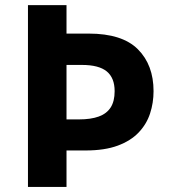

<svg xmlns="http://www.w3.org/2000/svg" viewBox="-20 -734 668 754"><path d="M583 -376Q583 -330.1 569.3 -288.3Q555.7 -246.6 524.7 -213.9Q493.7 -181.2 442.4 -162.1Q391.1 -143.1 315.9 -143.1H241.2V0H89.8V-713.9H241.2V-602.1H328.1Q460 -602.1 521.5 -540.5Q583 -479 583 -376ZM241.2 -265.1H290Q336.9 -265.1 367.9 -276.4Q398.9 -287.6 414.6 -312Q430.2 -336.4 430.2 -376Q430.2 -428.2 399.2 -453.6Q368.2 -479 301.8 -479H241.2Z"/></svg>

Font: Wonky
Style: Regular
Weight: 400
Designer: Monotype Design Team
Foundry: Monotype Imaging Inc.
Version: Version 3.000